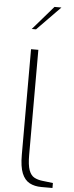

<svg xmlns="http://www.w3.org/2000/svg" viewBox="-65 -1042 413 1074"><g transform="rotate(5 141.5 -505.0)"><path d="M211 0Q172 0 144 -15Q116 -30 101 -66.5Q86 -103 86 -170V-763H127V-173Q127 -116 137.5 -87.5Q148 -59 167.5 -48.5Q187 -38 213 -35L273 -28V0ZM80 -876 196 -1010H235L104 -876Z"/></g></svg>

Font: Exo Thin ExtraLight
Style: Regular
Weight: 250
Version: Version 2.000